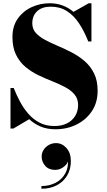

<svg xmlns="http://www.w3.org/2000/svg" viewBox="-20 -780 658 1180"><path d="M321 14.5Q269.5 14.5 229.8 -2.2Q190 -19 159.5 -47.5L62.5 10H44.5V-239H64.5Q80.5 -198 102.2 -156.8Q124 -115.5 153.8 -81.2Q183.5 -47 223 -26.2Q262.5 -5.5 315 -5.5Q359.5 -5.5 392 -22Q424.5 -38.5 442.2 -67.8Q460 -97 460 -134.5Q460 -173.5 438 -199.5Q416 -225.5 380.2 -244.5Q344.5 -263.5 301.5 -280.5Q258.5 -297.5 215.2 -318.2Q172 -339 136.2 -369Q100.5 -399 78.5 -443.5Q56.5 -488 56.5 -553Q56.5 -619 89 -665.2Q121.5 -711.5 173.8 -735.8Q226 -760 285.5 -760Q328 -760 364.5 -746.5Q401 -733 431.5 -707L525.5 -760H542V-525H522.5Q497.5 -589 465.2 -637.2Q433 -685.5 390.5 -712.2Q348 -739 292 -739Q238 -739 208.2 -711Q178.5 -683 178.5 -637Q178.5 -601.5 200.2 -577.5Q222 -553.5 257.8 -534.5Q293.5 -515.5 336.2 -497.5Q379 -479.5 421.8 -457.2Q464.5 -435 500.2 -404.2Q536 -373.5 558 -329.2Q580 -285 580 -222Q580 -149.5 544.5 -96.5Q509 -43.5 450.2 -14.5Q391.5 14.5 321 14.5ZM234.5 380V363.5Q282.5 363.5 321.5 343.5Q360.5 323.5 381.5 285.2Q402.5 247 397 191.5H402Q402.5 209.5 390.5 226.2Q378.5 243 359.5 253.5Q340.5 264 318.5 264Q279.5 264 257.8 239.2Q236 214.5 236 182Q236 160 248 141Q260 122 280.2 110.8Q300.5 99.5 324.5 99.5Q361 99.5 388.2 129.5Q415.5 159.5 415.5 210.5Q415.5 259.5 393 298Q370.5 336.5 330 358.2Q289.5 380 234.5 380Z"/></svg>

Font: Bodoni Moda 11pt ExtraBold
Style: Regular
Weight: 800
Designer: Owen Earl
Foundry: indestructible type
Version: Version 2.004